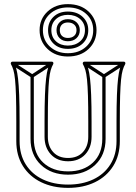

<svg xmlns="http://www.w3.org/2000/svg" viewBox="-20 -887 660 931"><path d="M492 -518H476V-214Q476 -214 476 -214Q476 -214 476 -214Q476 -141 430.5 -98.5Q385 -56 310 -56Q310 -56 310 -56Q310 -56 310 -56Q235 -56 189.5 -98.5Q144 -141 144 -214Q144 -214 144 -214Q144 -214 144 -214V-518H128V-214Q128 -214 128 -214Q128 -214 128 -214Q128 -135 178.5 -87.5Q229 -40 310 -40Q310 -40 310 -40Q310 -40 310 -40Q391 -40 441.5 -87.5Q492 -135 492 -214Q492 -214 492 -214Q492 -214 492 -214ZM44 -587 36 -573 132 -511Q134 -510 136.5 -510Q139 -510 140 -511L235 -573L227 -587L132 -525Q130 -524 136 -524Q142 -524 140 -525ZM393 -587 385 -573 480 -511Q482 -510 484.5 -510Q487 -510 488 -511L584 -573L576 -587L480 -525Q478 -524 484 -524Q490 -524 488 -525ZM310 8Q241 8 188 -17Q135 -42 105 -89.5Q75 -137 75 -203V-299Q75 -377 73 -426.5Q71 -476 67.5 -506Q64 -536 59 -553.5Q54 -571 47 -584L40 -572H231L224 -584Q217 -571 212 -553.5Q207 -536 203.5 -506Q200 -476 198 -426.5Q196 -377 196 -299V-224Q196 -171 227 -138Q258 -105 310 -105Q362 -105 393 -138Q424 -171 424 -224V-299Q424 -377 422 -426.5Q420 -476 416.5 -506Q413 -536 408 -553.5Q403 -571 396 -584L389 -572H580L573 -584Q566 -571 561 -553.5Q556 -536 552.5 -506Q549 -476 547 -426.5Q545 -377 545 -299V-203Q545 -137 515 -89.5Q485 -42 432 -17Q379 8 310 8ZM310 24Q384 24 440.5 -3.5Q497 -31 529 -82Q561 -133 561 -203V-299Q561 -374 562.5 -422.5Q564 -471 567 -500.5Q570 -530 575 -547Q580 -564 587 -576Q589 -581 587 -584.5Q585 -588 580 -588H389Q385 -588 382.5 -584.5Q380 -581 382 -576Q389 -564 394 -547Q399 -530 402 -500.5Q405 -471 406.5 -422.5Q408 -374 408 -299V-224Q408 -178 382 -149.5Q356 -121 310 -121Q264 -121 238 -149.5Q212 -178 212 -224V-299Q212 -374 213.5 -422.5Q215 -471 218 -500.5Q221 -530 226 -547Q231 -564 238 -576Q240 -581 238 -584.5Q236 -588 231 -588H40Q36 -588 33.5 -584.5Q31 -581 33 -576Q40 -564 45 -547Q50 -530 53 -500.5Q56 -471 57.5 -422.5Q59 -374 59 -299V-203Q59 -133 91 -82Q123 -31 179.5 -3.5Q236 24 310 24ZM309 -666Q274 -666 251.5 -686.5Q229 -707 229 -741Q229 -741 229 -741Q229 -741 229 -741Q229 -774 251.5 -794.5Q274 -815 309 -815Q309 -815 309 -815Q309 -815 309 -815Q345 -815 368.5 -794.5Q392 -774 392 -741Q392 -741 392 -741Q392 -741 392 -741Q392 -707 368.5 -686.5Q345 -666 309 -666Q309 -666 309 -666Q309 -666 309 -666ZM309 -650Q309 -650 309 -650Q309 -650 309 -650Q353 -650 380.5 -675.5Q408 -701 408 -741Q408 -741 408 -741Q408 -741 408 -741Q408 -780 380.5 -805.5Q353 -831 309 -831Q309 -831 309 -831Q309 -831 309 -831Q266 -831 239.5 -805.5Q213 -780 213 -741Q213 -741 213 -741Q213 -741 213 -741Q213 -701 239.5 -675.5Q266 -650 309 -650ZM309 -687Q335 -687 351 -702Q367 -717 367 -741Q367 -764 351 -779Q335 -794 309 -794Q284 -794 269 -779Q254 -764 254 -741Q254 -717 269 -702Q284 -687 309 -687ZM309 -629Q257 -629 222.5 -660.5Q188 -692 188 -741Q188 -789 222.5 -820Q257 -851 309 -851Q363 -851 397.5 -820Q432 -789 432 -741Q432 -692 397.5 -660.5Q363 -629 309 -629ZM309 -703Q291 -703 280.5 -713Q270 -723 270 -741Q270 -758 280.5 -768Q291 -778 309 -778Q328 -778 339.5 -768Q351 -758 351 -741Q351 -723 339.5 -713Q328 -703 309 -703ZM309 -613Q371 -613 409.5 -649.5Q448 -686 448 -741Q448 -795 409.5 -831Q371 -867 309 -867Q249 -867 210.5 -831Q172 -795 172 -741Q172 -686 210.5 -649.5Q249 -613 309 -613Z"/></svg>

Font: Tilt Prism
Style: Regular
Weight: 400
Version: Version 1.000